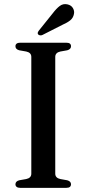

<svg xmlns="http://www.w3.org/2000/svg" viewBox="-20 -906 418 926"><path d="M246.5 -68.5Q246.5 -58 252.8 -51.5Q259 -45 271 -42.5L304.5 -36.5Q322.5 -31.5 322.5 -17Q322.5 -9.5 317.2 -4.8Q312 0 299.5 0H77.5Q66 0 60.2 -4.8Q54.5 -9.5 54.5 -17Q54.5 -31.5 72.5 -36.5L106.5 -42.5Q118.5 -45 124.8 -51.5Q131 -58 131 -68.5V-631.5Q131 -642 124.8 -648.5Q118.5 -655 106.5 -657.5L72.5 -663.5Q54.5 -668.5 54.5 -683Q54.5 -691 60.2 -695.5Q66 -700 77.5 -700H299.5Q312 -700 317.2 -695.5Q322.5 -691 322.5 -683Q322.5 -668.5 304.5 -663.5L271 -657.5Q259 -655 252.8 -648.5Q246.5 -642 246.5 -631.5ZM234.5 -842Q252 -865 268.2 -877.2Q284.5 -889.5 305 -885Q323.5 -881 331.8 -866.8Q340 -852.5 336.5 -838Q333 -819.5 318.8 -808Q304.5 -796.5 281.5 -786.5L185 -737.5Q180 -735 174 -735.5Q168 -736 164.5 -739.5Q160.5 -744 162.2 -749Q164 -754 167.5 -758.5Z"/></svg>

Font: Fraunces 24pt
Style: Regular
Weight: 400
Version: Version 1.000;[b76b70a41]